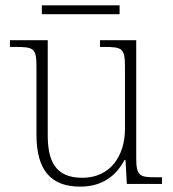

<svg xmlns="http://www.w3.org/2000/svg" viewBox="-20 -686 645 716"><path d="M136 -633H426V-666H136ZM279 10C363 10 414 -32 444 -89H448L453 0H584V-25H558C501 -25 488 -30 488 -97V-536H353V-511H368C435 -511 446 -506 446 -438V-205C446 -107 393 -23 287 -23C183 -23 158 -90 158 -183V-536H17V-511H38C105 -511 116 -506 116 -439V-184C116 -51 170 10 279 10Z"/></svg>

Font: Noto Serif Myanmar ExtraLight
Style: Regular
Weight: 200
Designer: Ben Mitchell and the Monotype Design Team
Foundry: Monotype Imaging Inc.
Version: Version 2.106